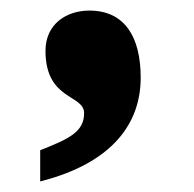

<svg xmlns="http://www.w3.org/2000/svg" viewBox="-20 -189 366 363"><path d="M56 95V154C194 119 246 43 246 -42C246 -119 216 -169 149 -169C105 -169 66 -143 66 -93C66 1 139 -11 139 25C139 61 109 74 56 95Z"/></svg>

Font: Noto Serif Lao Black
Style: Regular
Weight: 900
Designer: Monotype Design Team
Foundry: Monotype Imaging Inc.
Version: Version 2.003